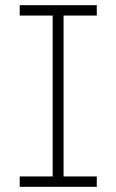

<svg xmlns="http://www.w3.org/2000/svg" viewBox="-20 -720 447 740"><path d="M56 0V-40H183V-660H56V-700H353V-660H225V-40H353V0Z"/></svg>

Font: Readex Pro Light
Style: Regular
Weight: 300
Designer: Bonnie Shaver-Troup, Thomas Jockin
Foundry: Lexend
Version: Version 1.200; ttfautohint (v1.8.3)